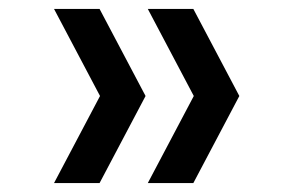

<svg xmlns="http://www.w3.org/2000/svg" viewBox="-20 -540 657 430"><path d="M101 -130H203L306 -325L203 -520H101L204 -325ZM311 -130H413L516 -325L413 -520H311L414 -325Z"/></svg>

Font: Grotesk 02 Mince
Style: Bold
Weight: 400
Designer: Frank Adebiaye, contributions by Jérémy Landes, Ariel Martín Pérez
Foundry: Velvetyne Type Foundry
Version: Version 3.000;Glyphs 3.1.2 (3150)